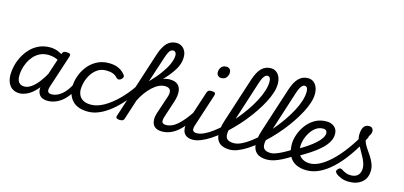

<svg xmlns="http://www.w3.org/2000/svg" viewBox="-75 -1423 4136 1966"><g transform="rotate(15 1992.5 -439.5)"><path d="M180 17Q137 17 106 -2.5Q75 -22 58.5 -59Q42 -96 42 -146Q42 -190 54.5 -241Q67 -292 92.5 -341Q118 -390 156.5 -430.5Q195 -471 247 -495Q299 -519 365 -519Q408 -519 449 -502.5Q490 -486 523 -461L509 -392Q467 -420 433.5 -430Q400 -440 367 -440Q316 -440 277.5 -421Q239 -402 211 -370Q183 -338 165.5 -300Q148 -262 140 -224.5Q132 -187 132 -157Q132 -126 140.5 -105.5Q149 -85 166.5 -74Q184 -63 208 -63Q244 -63 281 -88Q318 -113 355 -160.5Q392 -208 427 -273L449 -229Q405 -134 356 -80Q307 -26 261.5 -4.5Q216 17 180 17ZM478 17Q441 17 417 4Q393 -9 381.5 -32.5Q370 -56 370.5 -86.5Q371 -117 382 -152L491 -483Q498 -503 507.5 -509Q517 -515 536 -515Q567 -515 575.5 -505.5Q584 -496 577 -476L468 -143Q451 -95 460 -76.5Q469 -58 501 -58Q515 -58 521 -46.5Q527 -35 525 -20.5Q523 -6 511 5.5Q499 17 478 17Z M479 17Q465 17 458.5 5.5Q452 -6 454.5 -20.5Q457 -35 469 -46.5Q481 -58 502 -58Q528 -58 554.5 -69Q581 -80 607 -101.5Q633 -123 655 -153Q677 -183 694 -220Q699 -235 711.5 -234.5Q724 -234 733.5 -224.5Q743 -215 739 -201Q721 -150 693 -109.5Q665 -69 631 -41Q597 -13 558 2Q519 17 479 17Z M906 17Q795 17 740.5 -40.5Q686 -98 686 -189Q686 -242 705.5 -299.5Q725 -357 763 -407Q801 -457 857.5 -488Q914 -519 987 -519Q1046 -519 1086.5 -501Q1127 -483 1157 -448Q1172 -430 1167.5 -417.5Q1163 -405 1151 -394Q1138 -384 1125 -382.5Q1112 -381 1098 -396Q1079 -417 1051 -428Q1023 -439 978 -439Q928 -439 890 -414Q852 -389 826.5 -349.5Q801 -310 788.5 -266.5Q776 -223 776 -185Q776 -153 789.5 -124Q803 -95 834 -77.5Q865 -60 916 -60Q930 -60 935.5 -48.5Q941 -37 939 -21.5Q937 -6 928.5 5.5Q920 17 906 17Z M906 17Q892 17 886.5 5.5Q881 -6 882.5 -21.5Q884 -37 893 -48.5Q902 -60 916 -60Q982 -60 1054 -101Q1126 -142 1196 -212Q1266 -282 1324 -369Q1334 -385 1346.5 -380Q1359 -375 1365 -360.5Q1371 -346 1363 -333Q1313 -258 1257.5 -194Q1202 -130 1143 -82.5Q1084 -35 1024 -9Q964 17 906 17Z M1690 17Q1652 17 1627.5 4Q1603 -9 1592 -32.5Q1581 -56 1581 -86.5Q1581 -117 1593 -152L1657 -344Q1667 -374 1664.5 -395.5Q1662 -417 1646.5 -428.5Q1631 -440 1601 -440Q1570 -440 1536.5 -424Q1503 -408 1470.5 -378Q1438 -348 1408.5 -307.5Q1379 -267 1355 -218L1345 -287Q1384 -345 1420 -388.5Q1456 -432 1491 -461Q1526 -490 1561 -504.5Q1596 -519 1632 -519Q1689 -519 1718 -493Q1747 -467 1750.5 -420Q1754 -373 1734 -311L1679 -143Q1663 -95 1671.5 -76.5Q1680 -58 1713 -58Q1727 -58 1733 -46.5Q1739 -35 1736.5 -20.5Q1734 -6 1722.5 5.5Q1711 17 1690 17ZM1242 15Q1226 15 1212 8Q1198 1 1204 -18L1434 -729Q1463 -818 1503.5 -858Q1544 -898 1602 -898Q1633 -898 1657.5 -882.5Q1682 -867 1696 -840Q1710 -813 1710 -776Q1710 -749 1704 -722.5Q1698 -696 1685 -669Q1672 -642 1652.5 -614Q1633 -586 1608 -556Q1583 -526 1551 -493.5Q1519 -461 1481 -425Q1443 -389 1398 -349L1289 -11Q1285 2 1275 8.5Q1265 15 1242 15ZM1429 -445Q1460 -477 1487 -508.5Q1514 -540 1535 -569Q1556 -598 1573 -626Q1590 -654 1600.5 -679Q1611 -704 1617 -727Q1623 -750 1623 -770Q1623 -784 1618.5 -794Q1614 -804 1606.5 -809Q1599 -814 1588 -814Q1575 -814 1563.5 -805.5Q1552 -797 1541 -775.5Q1530 -754 1518 -716Z M1690 17Q1676 17 1669.5 5.5Q1663 -6 1665.5 -20.5Q1668 -35 1680 -46.5Q1692 -58 1713 -58Q1743 -58 1773.5 -71Q1804 -84 1835 -111.5Q1866 -139 1899.5 -180Q1933 -221 1968 -277Q1977 -290 1989 -289Q2001 -288 2007.5 -278.5Q2014 -269 2008 -257Q1972 -187 1934 -135Q1896 -83 1856.5 -49.5Q1817 -16 1775.5 0.5Q1734 17 1690 17Z M2016 17Q1979 17 1954.5 4Q1930 -9 1918.5 -32.5Q1907 -56 1907 -86Q1907 -116 1919 -152L2027 -483Q2034 -503 2043.5 -509Q2053 -515 2072 -515Q2103 -515 2111.5 -505.5Q2120 -496 2113 -476L2005 -143Q1988 -95 1997 -76.5Q2006 -58 2039 -58Q2053 -58 2059 -46.5Q2065 -35 2062.5 -20.5Q2060 -6 2048.5 5.5Q2037 17 2016 17ZM2134 -669Q2114 -669 2100 -682Q2086 -695 2086 -720Q2086 -747 2103.5 -771Q2121 -795 2158 -795Q2179 -795 2193 -782.5Q2207 -770 2207 -744Q2207 -717 2189.5 -693Q2172 -669 2134 -669Z M2015 17Q1996 17 1990 5.5Q1984 -6 1989 -20.5Q1994 -35 2006.5 -46.5Q2019 -58 2038 -58Q2073 -58 2116 -78Q2159 -98 2207 -134Q2255 -170 2304 -217Q2353 -264 2399.5 -319Q2446 -374 2486.5 -432.5Q2527 -491 2558 -549Q2589 -607 2606 -660.5Q2623 -714 2623 -758Q2623 -777 2636.5 -786.5Q2650 -796 2667 -796Q2684 -796 2697.5 -786.5Q2711 -777 2711 -758Q2711 -716 2695 -665.5Q2679 -615 2650 -559.5Q2621 -504 2582 -446Q2543 -388 2497 -331.5Q2451 -275 2400.5 -223.5Q2350 -172 2298.5 -128.5Q2247 -85 2196.5 -52Q2146 -19 2099.5 -1Q2053 17 2015 17Z M2408 17Q2338 17 2300.5 -13.5Q2263 -44 2258 -104Q2253 -164 2281 -252L2435 -729Q2464 -818 2504.5 -858Q2545 -898 2603 -898Q2635 -898 2659.5 -880.5Q2684 -863 2697.5 -832Q2711 -801 2711 -758Q2711 -739 2697.5 -730Q2684 -721 2667 -721Q2650 -721 2636.5 -730Q2623 -739 2623 -758Q2623 -776 2619.5 -788.5Q2616 -801 2608.5 -807.5Q2601 -814 2589 -814Q2577 -814 2566 -805.5Q2555 -797 2543 -776Q2531 -755 2519 -717L2360 -222Q2342 -164 2342.5 -127.5Q2343 -91 2365 -74.5Q2387 -58 2431 -58Q2445 -58 2451.5 -46.5Q2458 -35 2455 -20.5Q2452 -6 2440.5 5.5Q2429 17 2408 17Z M2409 17Q2390 17 2384 5.5Q2378 -6 2383 -20.5Q2388 -35 2400.5 -46.5Q2413 -58 2432 -58Q2467 -58 2510 -78Q2553 -98 2601 -134Q2649 -170 2698 -217Q2747 -264 2793.5 -319Q2840 -374 2880.5 -432.5Q2921 -491 2952 -549Q2983 -607 3000 -660.5Q3017 -714 3017 -758Q3017 -777 3030.5 -786.5Q3044 -796 3061 -796Q3078 -796 3091.5 -786.5Q3105 -777 3105 -758Q3105 -716 3089 -665.5Q3073 -615 3044 -559.5Q3015 -504 2976 -446Q2937 -388 2891 -331.5Q2845 -275 2794.5 -223.5Q2744 -172 2692.5 -128.5Q2641 -85 2590.5 -52Q2540 -19 2493.5 -1Q2447 17 2409 17Z M2802 17Q2732 17 2694.5 -13.5Q2657 -44 2652 -104Q2647 -164 2675 -252L2829 -729Q2858 -818 2898.5 -858Q2939 -898 2997 -898Q3029 -898 3053.5 -880.5Q3078 -863 3091.5 -832Q3105 -801 3105 -758Q3105 -739 3091.5 -730Q3078 -721 3061 -721Q3044 -721 3030.5 -730Q3017 -739 3017 -758Q3017 -776 3013.5 -788.5Q3010 -801 3002.5 -807.5Q2995 -814 2983 -814Q2971 -814 2960 -805.5Q2949 -797 2937 -776Q2925 -755 2913 -717L2754 -222Q2736 -164 2736.5 -127.5Q2737 -91 2759 -74.5Q2781 -58 2825 -58Q2839 -58 2845.5 -46.5Q2852 -35 2849 -20.5Q2846 -6 2834.5 5.5Q2823 17 2802 17Z M2803 17Q2789 17 2782.5 5.5Q2776 -6 2778.5 -20.5Q2781 -35 2793 -46.5Q2805 -58 2826 -58Q2846 -58 2876.5 -69Q2907 -80 2947.5 -101Q2988 -122 3037 -154Q3050 -162 3060 -157Q3070 -152 3076 -140Q3082 -128 3079.5 -114Q3077 -100 3065 -92Q3005 -53 2958 -29Q2911 -5 2873 6Q2835 17 2803 17Z M3072 -167Q3128 -198 3173.5 -229Q3219 -260 3252 -290Q3285 -320 3303 -347.5Q3321 -375 3321 -399Q3321 -420 3310 -429.5Q3299 -439 3280 -439Q3236 -439 3202.5 -414.5Q3169 -390 3145.5 -352.5Q3122 -315 3110.5 -275.5Q3099 -236 3099 -207Q3099 -166 3110 -137.5Q3121 -109 3140.5 -92Q3160 -75 3184.5 -67Q3209 -59 3235 -59Q3249 -59 3254.5 -47.5Q3260 -36 3258.5 -20.5Q3257 -5 3248 6.5Q3239 18 3224 18Q3155 18 3107 -7Q3059 -32 3034 -82Q3009 -132 3009 -204Q3009 -251 3027.5 -305Q3046 -359 3082 -408Q3118 -457 3171.5 -488Q3225 -519 3294 -519Q3326 -519 3352.5 -507Q3379 -495 3394.5 -472Q3410 -449 3410 -415Q3410 -372 3387.5 -332Q3365 -292 3323.5 -253.5Q3282 -215 3225 -177Q3168 -139 3099 -100Z M3224 18Q3205 18 3197.5 6.5Q3190 -5 3192 -20.5Q3194 -36 3205 -47.5Q3216 -59 3235 -59Q3286 -59 3341.5 -88Q3397 -117 3456.5 -172.5Q3516 -228 3576.5 -309Q3637 -390 3698 -495Q3705 -508 3719.5 -505Q3734 -502 3744 -491.5Q3754 -481 3747 -468Q3687 -351 3622.5 -260.5Q3558 -170 3491.5 -108Q3425 -46 3358 -14Q3291 18 3224 18Z M3673 19Q3623 19 3585.5 3Q3548 -13 3529 -32Q3519 -42 3518.5 -52.5Q3518 -63 3532 -78Q3543 -90 3553.5 -90.5Q3564 -91 3578 -82Q3592 -72 3617 -61Q3642 -50 3672 -50Q3724 -50 3749.5 -77Q3775 -104 3775 -152Q3775 -177 3766 -204Q3757 -231 3742.5 -258.5Q3728 -286 3712.5 -313Q3697 -340 3682.5 -367.5Q3668 -395 3659.5 -420Q3651 -445 3651 -468Q3651 -527 3670 -556.5Q3689 -586 3728 -586Q3751 -586 3762 -572.5Q3773 -559 3773 -541Q3773 -523 3762 -503.5Q3751 -484 3728 -454Q3728 -433 3737.5 -411Q3747 -389 3762 -365.5Q3777 -342 3794.5 -317.5Q3812 -293 3827 -266.5Q3842 -240 3852 -211.5Q3862 -183 3862 -152Q3862 -70 3809.5 -25.5Q3757 19 3673 19Z"/></g></svg>

Font: Playwrite HR
Style: Regular
Weight: 400
Designer: Veronika Burian, José Scaglione
Foundry: TypeTogether
Version: Version 1.002